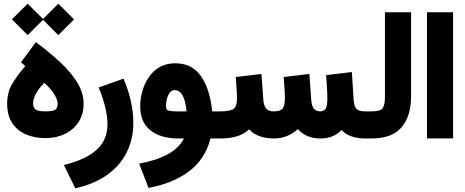

<svg xmlns="http://www.w3.org/2000/svg" viewBox="-20 -748 2510 1037"><path d="M173.8 -520.5Q245.1 -467.3 303.7 -413.1Q362.3 -358.9 397 -302.7Q431.6 -246.6 431.6 -187.5Q431.6 -130.9 404.5 -89.1Q377.4 -47.4 330.8 -24.7Q284.2 -2 225.1 -2Q166 -2 119.1 -22.5Q72.3 -43 45.4 -84.2Q18.6 -125.5 18.6 -187.5Q18.6 -248 44.7 -293Q70.8 -337.9 116.7 -391.1L93.3 -411.6ZM219.2 -300.3Q185.5 -266.6 172.1 -238.3Q158.7 -210 158.7 -189.9Q158.7 -170.4 170.2 -158.4Q181.6 -146.5 224.6 -146.5Q269.5 -146.5 280.5 -156.7Q291.5 -167 291.5 -190.4Q291.5 -206.5 275.1 -235.8Q258.8 -265.1 219.2 -300.3ZM44.4 -643.6 129.4 -728 212.4 -645.5 294.9 -728 379.9 -643.1 294.9 -558.1 212.4 -641.1 129.4 -558.1Z M647 -323.2Q670.9 -268.6 685.5 -207Q700.2 -145.5 700.2 -84.5Q700.2 0 666 71.3Q631.8 142.6 562.5 193.8Q493.2 245.1 386.7 269L324.7 143.1Q443.4 114.3 502 61Q560.5 7.8 560.5 -76.7Q560.5 -121.6 546.6 -175.3Q532.7 -229 512.7 -275.4Z M927.2 -406.2Q1016.6 -406.2 1065.2 -337.2Q1113.8 -268.1 1126 -146.5H1156.2V0H1116.7Q1089.4 108.9 1003.9 175.3Q918.5 241.7 782.2 266.6L731.4 135.7Q824.7 118.7 885.5 85.4Q946.3 52.2 973.6 0H944.3Q848.6 0 793 -43.7Q737.3 -87.4 737.3 -173.8Q737.3 -213.4 748.5 -254.2Q759.8 -294.9 782.7 -329.6Q805.7 -364.3 841.6 -385.3Q877.4 -406.2 927.2 -406.2ZM987.8 -146.5Q982.4 -194.3 972.4 -219Q962.4 -243.7 949.7 -252.4Q937 -261.2 922.9 -261.2Q907.7 -261.2 897.2 -247.6Q886.7 -233.9 881.6 -214.4Q876.5 -194.8 876.5 -176.3Q876.5 -166.5 879.2 -159.7Q881.8 -152.8 895 -149.7Q908.2 -146.5 939.5 -146.5Z M1709.5 -146.5Q1726.6 -146.5 1737.3 -158.9Q1748 -171.4 1748 -218.3Q1748 -229 1747.1 -251Q1746.1 -272.9 1744.4 -297.9Q1742.7 -322.8 1741.2 -342.3L1880.4 -358.9L1890.1 -207.5Q1892.6 -172.4 1906.2 -159.4Q1919.9 -146.5 1951.2 -146.5H1965.8V0H1952.1Q1913.6 0 1880.4 -10.7Q1847.2 -21.5 1824.2 -45.9Q1802.2 -22 1773.4 -11Q1744.6 0 1710 0Q1672.9 0 1641.8 -12.7Q1610.8 -25.4 1588.4 -50.8Q1534.7 0 1457 0Q1416.5 -0.5 1382.8 -12.2Q1349.1 -23.9 1325.7 -49.3Q1297.4 -22.9 1258.1 -11.5Q1218.8 0 1170.4 0H1136.7V-146.5H1171.4Q1224.6 -146.5 1242.4 -160.6Q1260.3 -174.8 1260.3 -219.2Q1260.3 -226.6 1259 -246.8Q1257.8 -267.1 1256.3 -291Q1254.9 -314.9 1253.4 -332L1392.1 -348.6L1402.3 -207.5Q1404.8 -176.3 1418 -161.4Q1431.2 -146.5 1458 -146.5Q1493.7 -146.5 1506.3 -161.6Q1519 -176.8 1519 -219.2Q1519 -225.6 1517.8 -246.3Q1516.6 -267.1 1515.1 -291.3Q1513.7 -315.4 1512.2 -332L1650.9 -348.6L1661.1 -207.5Q1663.6 -175.3 1675.3 -160.9Q1687 -146.5 1709.5 -146.5Z M1946.3 0V-146.5H1985.8Q2033.7 -146.5 2046.4 -163.3Q2059.1 -180.2 2059.1 -226.1V-681.6H2200.2V-226.6Q2200.2 -121.1 2148.9 -60.5Q2097.7 0 1985.4 0Z M2286.1 -681.6H2427.2V-0.5H2286.1Z"/></svg>

Font: Vazir Black WOL-UI
Style: Black-WOL-UI
Weight: 900
Designer: Saber Rastikerdar
Foundry: Saber Rastikerdar
Version: Version 30.0.0